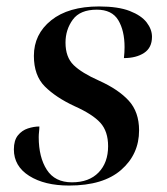

<svg xmlns="http://www.w3.org/2000/svg" viewBox="-20 -565 518 595"><path d="M194 10Q118 10 70.5 -20Q23 -50 23 -102Q23 -130 35.5 -145.5Q48 -161 66.5 -167Q85 -173 102 -173Q102 -165 101 -156.5Q100 -148 100 -140Q100 -78 125 -39Q150 0 203 0Q256 0 285.5 -30.5Q315 -61 315 -112Q315 -158 291 -184.5Q267 -211 211 -236Q153 -263 119 -297Q85 -331 85 -392Q85 -459 138.5 -502Q192 -545 287 -545Q346 -545 382 -531Q418 -517 434.5 -495.5Q451 -474 451 -451Q451 -417 426.5 -401Q402 -385 364 -385Q365 -394 365.5 -402.5Q366 -411 366 -419Q366 -470 346.5 -502.5Q327 -535 280 -535Q228 -535 205.5 -504Q183 -473 183 -433Q183 -388 208 -363.5Q233 -339 287 -315Q347 -288 379 -253Q411 -218 411 -161Q411 -87 355.5 -38.5Q300 10 194 10Z"/></svg>

Font: Noto Serif Display Medium
Style: Italic
Weight: 500
Italic angle: -12°
Designer: Monotype Design Team
Foundry: Monotype Imaging Inc.
Version: Version 2.009